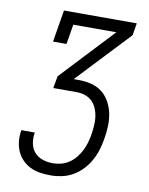

<svg xmlns="http://www.w3.org/2000/svg" viewBox="-83 -796 666 857"><g transform="rotate(10 250.0 -367.5)"><path d="M206 0Q181 0 157.5 -3.5Q134 -7 113.5 -17Q93 -27 77 -43.5Q61 -60 52 -80.5Q43 -101 40.5 -125Q38 -149 42 -173Q42 -174 42 -174.5Q42 -175 42 -176H103Q103 -175 103 -175Q103 -175 103 -174Q99 -150 103.5 -126.5Q108 -103 122.5 -86.5Q137 -70 159.5 -62.5Q182 -55 206 -55Q225 -55 244 -60Q263 -65 280 -76.5Q297 -88 310 -104.5Q323 -121 331.5 -138Q340 -155 345.5 -174Q351 -193 354 -212Q357 -232 358.5 -252.5Q360 -273 357.5 -292Q355 -311 347.5 -329Q340 -347 327 -360Q314 -373 295.5 -379.5Q277 -386 257 -386H150L160 -441L384 -680H189L174 -590H113L137 -735H467L458 -680L233 -441H257Q286 -441 313.5 -434Q341 -427 362 -410.5Q383 -394 396.5 -369.5Q410 -345 415.5 -318Q421 -291 420 -261.5Q419 -232 414 -204Q410 -178 402.5 -153Q395 -128 382 -104Q369 -80 350 -59.5Q331 -39 307 -25Q283 -11 257 -5.5Q231 0 206 0Z"/></g></svg>

Font: Iosevka Slab Light
Style: Italic
Weight: 300
Italic angle: -9°
Monospace: yes
Designer: Belleve Invis
Foundry: Belleve Invis
Version: Version 11.1.1; ttfautohint (v1.8.3)